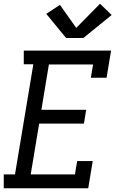

<svg xmlns="http://www.w3.org/2000/svg" viewBox="-22 -1005 642 1025"><path d="M-2 0V-74H58L156 -662H105V-735H571L547 -590H463L475 -661H239L199 -419H438L426 -345H187L142 -74H378L390 -145H473L449 0ZM331 -802 225 -931 298 -979 385 -856 512 -985 574 -925 423 -802Z"/></svg>

Font: Iosevka Etoile Oblique
Style: Regular
Weight: 400
Italic angle: -9°
Designer: Belleve Invis
Foundry: Belleve Invis
Version: Version 15.5.2; ttfautohint (v1.8.4)